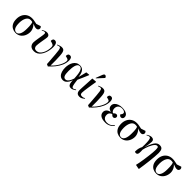

<svg xmlns="http://www.w3.org/2000/svg" viewBox="400 -2575 4589 4589"><g transform="rotate(45 2694.5 -280.5)"><path d="M267 14Q211 14 160 -11Q109 -36 77.5 -92Q46 -148 46 -240Q46 -317 76 -379Q106 -441 164 -478Q222 -515 306 -515Q348 -515 388 -506Q428 -497 467 -490L580 -527Q596 -514 603 -500.5Q610 -487 610 -475Q610 -446 591.5 -427Q573 -408 542 -409Q508 -409 480.5 -420.5Q453 -432 414 -444V-442Q438 -424 458.5 -393.5Q479 -363 491.5 -326Q504 -289 504 -252Q504 -183 476 -122Q448 -61 395 -23.5Q342 14 267 14ZM273 -5Q325 -5 358 -65Q391 -125 391 -251Q392 -291 390 -331.5Q388 -372 382.5 -404.5Q377 -437 369 -453Q351 -458 338.5 -460Q326 -462 308 -462Q238 -462 199 -394Q160 -326 159 -214Q159 -136 174.5 -90Q190 -44 216 -24.5Q242 -5 273 -5Z M886 14Q828 14 794 -6Q760 -26 745 -58Q730 -90 730 -126Q730 -149 734.5 -184.5Q739 -220 745.5 -261.5Q752 -303 759 -342.5Q766 -382 770 -413Q774 -444 774 -459Q774 -480 764.5 -488Q755 -496 741 -496Q709 -496 673 -469L665 -482Q691 -500 726 -514.5Q761 -529 794 -529Q829 -529 854.5 -509.5Q880 -490 880 -450Q880 -437 875.5 -407.5Q871 -378 864 -339Q857 -300 850.5 -258.5Q844 -217 839.5 -180.5Q835 -144 835 -119Q835 -85 855 -60Q875 -35 921 -35Q969 -36 1005.5 -64Q1042 -92 1067 -138.5Q1092 -185 1104.5 -240.5Q1117 -296 1117 -351Q1117 -394 1097.5 -409Q1078 -424 1047 -433L999 -446Q996 -482 1011 -505.5Q1026 -529 1060 -529Q1083 -529 1103 -516Q1123 -503 1135 -471Q1147 -439 1147 -383Q1147 -334 1137.5 -279.5Q1128 -225 1108 -173Q1088 -121 1057 -78.5Q1026 -36 983 -11Q940 14 886 14Z M1381 34 1326 9Q1324 -31 1322 -62Q1320 -93 1317.5 -125Q1315 -157 1311.5 -197.5Q1308 -238 1304 -296Q1298 -380 1290 -423.5Q1282 -467 1271 -482.5Q1260 -498 1245 -498Q1229 -498 1210 -492.5Q1191 -487 1177 -480L1170 -495Q1198 -509 1233.5 -519Q1269 -529 1295 -529Q1333 -529 1355.5 -513Q1378 -497 1389.5 -458Q1401 -419 1405 -350Q1410 -277 1411.5 -201.5Q1413 -126 1411 -28Q1458 -69 1494.5 -117Q1531 -165 1557 -213Q1583 -261 1596.5 -303Q1610 -345 1610 -374Q1610 -406 1596.5 -416Q1583 -426 1556 -433L1508 -446Q1505 -484 1520.5 -506.5Q1536 -529 1569 -529Q1608 -529 1624.5 -500Q1641 -471 1641 -429Q1641 -340 1605 -257.5Q1569 -175 1510 -102Q1451 -29 1381 34Z M1868 14Q1805 14 1766.5 -21Q1728 -56 1710.5 -113Q1693 -170 1693 -236Q1693 -290 1705 -342Q1717 -394 1743 -436.5Q1769 -479 1809 -504Q1849 -529 1905 -529Q1932 -529 1959.5 -521.5Q1987 -514 2011 -491.5Q2035 -469 2052.5 -425Q2070 -381 2077 -309H2078Q2092 -357 2101 -392.5Q2110 -428 2117 -457Q2124 -486 2131 -516L2215 -525L2227 -520Q2193 -438 2165 -373.5Q2137 -309 2106 -241L2112 -191Q2121 -111 2134.5 -66.5Q2148 -22 2177 -22Q2195 -22 2214 -31.5Q2233 -41 2249 -54L2259 -41Q2248 -31 2227.5 -18Q2207 -5 2182.5 4.5Q2158 14 2135 14Q2102 14 2081 -1Q2060 -16 2049 -52.5Q2038 -89 2036 -154H2035Q2022 -110 1997.5 -71.5Q1973 -33 1940 -9.5Q1907 14 1868 14ZM1895 -43Q1918 -43 1940.5 -56.5Q1963 -70 1986 -105Q2009 -140 2032 -207L2028 -271Q2022 -361 2007 -414Q1992 -467 1969 -489.5Q1946 -512 1915 -512Q1881 -512 1859.5 -486.5Q1838 -461 1826.5 -420Q1815 -379 1811 -331.5Q1807 -284 1807 -239Q1807 -131 1829 -87Q1851 -43 1895 -43Z M2425 14Q2380 14 2356.5 -3Q2333 -20 2324.5 -47Q2316 -74 2316 -104Q2316 -126 2319 -185.5Q2322 -245 2327 -330Q2332 -415 2337 -514L2448 -523L2459 -517Q2450 -465 2440 -403Q2430 -341 2421 -280.5Q2412 -220 2406 -171.5Q2400 -123 2400 -97Q2400 -75 2412 -55Q2424 -35 2467 -35Q2485 -35 2503.5 -40Q2522 -45 2546 -61L2554 -48Q2526 -21 2494.5 -3.5Q2463 14 2425 14ZM2394 -576 2383 -581 2446 -745Q2455 -768 2465 -779.5Q2475 -791 2494 -791Q2513 -791 2525 -779Q2537 -767 2545 -747V-740Z M2770 34 2715 9Q2713 -31 2711 -62Q2709 -93 2706.5 -125Q2704 -157 2700.5 -197.5Q2697 -238 2693 -296Q2687 -380 2679 -423.5Q2671 -467 2660 -482.5Q2649 -498 2634 -498Q2618 -498 2599 -492.5Q2580 -487 2566 -480L2559 -495Q2587 -509 2622.5 -519Q2658 -529 2684 -529Q2722 -529 2744.5 -513Q2767 -497 2778.5 -458Q2790 -419 2794 -350Q2799 -277 2800.5 -201.5Q2802 -126 2800 -28Q2847 -69 2883.5 -117Q2920 -165 2946 -213Q2972 -261 2985.5 -303Q2999 -345 2999 -374Q2999 -406 2985.5 -416Q2972 -426 2945 -433L2897 -446Q2894 -484 2909.5 -506.5Q2925 -529 2958 -529Q2997 -529 3013.5 -500Q3030 -471 3030 -429Q3030 -340 2994 -257.5Q2958 -175 2899 -102Q2840 -29 2770 34Z M3302 14Q3192 14 3137 -24Q3082 -62 3082 -130Q3082 -177 3114.5 -211.5Q3147 -246 3211 -260V-262Q3156 -278 3132.5 -305.5Q3109 -333 3109 -376Q3109 -423 3139 -457Q3169 -491 3220 -510Q3271 -529 3336 -529Q3430 -529 3484 -497Q3538 -465 3538 -407Q3537 -375 3520.5 -357Q3504 -339 3478 -339Q3454 -339 3438.5 -352Q3423 -365 3415 -379Q3434 -405 3442.5 -418.5Q3451 -432 3451 -450Q3451 -478 3423 -495Q3395 -512 3348 -512Q3283 -512 3248.5 -477.5Q3214 -443 3213 -385Q3213 -342 3230.5 -314Q3248 -286 3274 -276Q3289 -293 3309 -306Q3329 -319 3349 -319Q3369 -319 3384.5 -306Q3400 -293 3400 -269Q3400 -242 3382.5 -225.5Q3365 -209 3341 -209Q3325 -209 3306.5 -221.5Q3288 -234 3273 -251Q3244 -241 3218 -214.5Q3192 -188 3192 -138Q3192 -81 3227.5 -47.5Q3263 -14 3330 -14Q3386 -14 3426.5 -37Q3467 -60 3508 -106L3519 -95Q3480 -43 3424 -14.5Q3368 14 3302 14Z M3808 14Q3752 14 3701 -11Q3650 -36 3618.5 -92Q3587 -148 3587 -240Q3587 -317 3617 -379Q3647 -441 3705 -478Q3763 -515 3847 -515Q3889 -515 3929 -506Q3969 -497 4008 -490L4121 -527Q4137 -514 4144 -500.5Q4151 -487 4151 -475Q4151 -446 4132.5 -427Q4114 -408 4083 -409Q4049 -409 4021.5 -420.5Q3994 -432 3955 -444V-442Q3979 -424 3999.5 -393.5Q4020 -363 4032.5 -326Q4045 -289 4045 -252Q4045 -183 4017 -122Q3989 -61 3936 -23.5Q3883 14 3808 14ZM3814 -5Q3866 -5 3899 -65Q3932 -125 3932 -251Q3933 -291 3931 -331.5Q3929 -372 3923.5 -404.5Q3918 -437 3910 -453Q3892 -458 3879.5 -460Q3867 -462 3849 -462Q3779 -462 3740 -394Q3701 -326 3700 -214Q3700 -136 3715.5 -90Q3731 -44 3757 -24.5Q3783 -5 3814 -5Z M4642 230 4534 208Q4544 168 4555.5 108Q4567 48 4577 -21.5Q4587 -91 4595.5 -159Q4604 -227 4609 -283.5Q4614 -340 4614 -374Q4614 -425 4607.5 -449.5Q4601 -474 4570 -474Q4546 -474 4523 -453Q4500 -432 4478.5 -396.5Q4457 -361 4439 -319Q4421 -277 4408 -234.5Q4395 -192 4389 -158Q4390 -130 4391.5 -100.5Q4393 -71 4389 -45.5Q4385 -20 4371.5 -4Q4358 12 4330 12Q4321 12 4308 8Q4295 4 4293 -3Q4293 -65 4304 -109.5Q4315 -154 4338 -197Q4342 -236 4341 -286Q4340 -336 4338 -374Q4335 -438 4322.5 -467Q4310 -496 4283 -496Q4247 -496 4214 -469L4206 -482Q4235 -503 4268.5 -516Q4302 -529 4332 -529Q4350 -529 4368.5 -522Q4387 -515 4399.5 -498Q4412 -481 4412 -449Q4412 -413 4403.5 -360.5Q4395 -308 4382 -244L4384 -243Q4427 -382 4476.5 -455.5Q4526 -529 4603 -529Q4668 -529 4693 -490.5Q4718 -452 4718 -378Q4718 -324 4711.5 -247.5Q4705 -171 4695.5 -86.5Q4686 -2 4674.5 79Q4663 160 4653 224Z M5017 14Q4961 14 4910 -11Q4859 -36 4827.5 -92Q4796 -148 4796 -240Q4796 -317 4826 -379Q4856 -441 4914 -478Q4972 -515 5056 -515Q5098 -515 5138 -506Q5178 -497 5217 -490L5330 -527Q5346 -514 5353 -500.5Q5360 -487 5360 -475Q5360 -446 5341.5 -427Q5323 -408 5292 -409Q5258 -409 5230.5 -420.5Q5203 -432 5164 -444V-442Q5188 -424 5208.5 -393.5Q5229 -363 5241.5 -326Q5254 -289 5254 -252Q5254 -183 5226 -122Q5198 -61 5145 -23.5Q5092 14 5017 14ZM5023 -5Q5075 -5 5108 -65Q5141 -125 5141 -251Q5142 -291 5140 -331.5Q5138 -372 5132.5 -404.5Q5127 -437 5119 -453Q5101 -458 5088.5 -460Q5076 -462 5058 -462Q4988 -462 4949 -394Q4910 -326 4909 -214Q4909 -136 4924.5 -90Q4940 -44 4966 -24.5Q4992 -5 5023 -5Z"/></g></svg>

Font: Literata 72pt Medium
Style: Italic
Weight: 500
Italic angle: -2°
Designer: Latin by Veronika Burian and Jose Scaglione. Greek by Irene Vlachou. Cyrillic by Vera Evstafieva
Foundry: TypeTogether
Version: Version 3.002